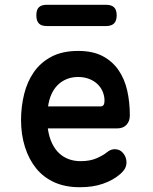

<svg xmlns="http://www.w3.org/2000/svg" viewBox="-20 -773 640 803"><path d="M460 -149Q482 -149 495.5 -132Q509 -115 509 -94Q509 -82 504 -71Q499 -60 484 -46Q468 -32 450 -22Q432 -12 410.5 -4.5Q389 3 365 6.5Q341 10 313 10Q253 10 207.5 -10.5Q162 -31 131.5 -68.5Q101 -106 84.5 -158Q68 -210 68 -271Q68 -327 81 -379.5Q94 -432 122 -472Q150 -512 195.5 -536Q241 -560 307 -560Q368 -560 409 -538.5Q450 -517 475.5 -480Q501 -443 512 -394.5Q523 -346 523 -290Q523 -266 509 -251Q495 -236 470 -236H180Q185 -200 197.5 -174Q210 -148 228 -131.5Q246 -115 268.5 -107Q291 -99 317 -99Q357 -99 385 -111.5Q413 -124 427 -136Q436 -143 443.5 -146Q451 -149 460 -149ZM181 -328H403Q408 -328 412.5 -333Q417 -338 417 -353Q417 -371 410 -388.5Q403 -406 389 -420Q375 -434 354 -442.5Q333 -451 307 -451Q280 -451 258.5 -442Q237 -433 221 -417Q205 -401 195 -378.5Q185 -356 181 -328ZM176 -664Q153 -664 142.5 -675Q132 -686 132 -709Q132 -732 142.5 -742.5Q153 -753 176 -753H423Q446 -753 457 -742.5Q468 -732 468 -709Q468 -686 457 -675Q446 -664 423 -664Z"/></svg>

Font: Maple Mono SemiBold
Style: Regular
Weight: 600
Monospace: yes
Designer: subframe7536
Version: Version 7.000